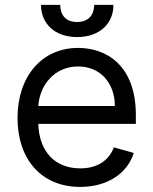

<svg xmlns="http://www.w3.org/2000/svg" viewBox="-20 -747 622 779"><path d="M305.4 11.4C416.2 11.4 497.2 -44 522.7 -126.4L441.8 -149.1C420.5 -92.3 371.1 -63.9 305.4 -63.9C207 -63.9 139.2 -127.5 135.3 -244.3H531.2V-279.8C531.2 -483 410.5 -552.6 296.9 -552.6C149.1 -552.6 51.1 -436.1 51.1 -268.5C51.1 -100.9 147.7 11.4 305.4 11.4ZM135.3 -316.8C141 -401.6 201 -477.3 296.9 -477.3C387.8 -477.3 446 -409.1 446 -316.8ZM362.2 -727.3C362.2 -690.3 342.3 -657.7 292.6 -657.7C242.9 -657.7 224.4 -690.3 224.4 -727.3H146.3C146.3 -650.6 203.1 -596.6 292.6 -596.6C383.5 -596.6 440.3 -650.6 440.3 -727.3Z"/></svg>

Font: Karasuma Gothic
Style: Regular
Weight: 400
Designer: Rasmus Andersson, Ryoko Nishizuka
Foundry: Genbu
Version: Version 1.00